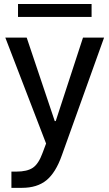

<svg xmlns="http://www.w3.org/2000/svg" viewBox="-20 -700 542 952"><path d="M434.1 -680.2V-616.2H69.3V-680.2ZM6.3 -513.7H112.3L251.5 -99.6H256.3L391.6 -513.7H496.1L286.6 70.3Q256.3 156.2 210.2 193.8Q164.1 231.4 88.9 231.4H36.6V150.9H60.5Q114.7 150.9 143.1 131.6Q171.4 112.3 190.9 58.6L208.5 11.7Z"/></svg>

Font: Estedad-FD Medium
Style: Regular
Weight: 500
Designer: Amin Abedi
Version: Version 7.3